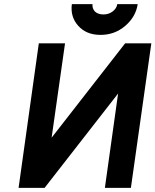

<svg xmlns="http://www.w3.org/2000/svg" viewBox="-20 -910 753 930"><path d="M713 -700 614 0H488L552 -457L196 0H70L168 -700H295L230 -243L586 -700ZM328 -890Q320 -828 359 -785Q398 -741 467 -741Q536 -741 587 -785Q638 -829 647 -890H548Q545 -869 525 -854Q506 -840 481 -840Q455 -840 440 -854Q426 -869 428 -890Z"/></svg>

Font: Unageo
Style: Bold-Italic
Weight: 700
Designer: Richard Sepsi
Foundry: Richard Sepsi
Version: Version 2.000